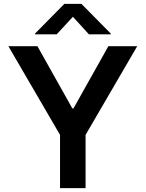

<svg xmlns="http://www.w3.org/2000/svg" viewBox="-20 -965 748 985"><path d="M23 -728 288 -273V0H419V-273L684 -728H536L357 -409H351L172 -728ZM160 -789H271L354 -879L436 -789H548V-793L398 -945H310L160 -793Z"/></svg>

Font: Wafeq Semi Bold
Style: Regular
Weight: 600
Designer: Rasmus Andersson & Azza Alameddine
Foundry: Google & TypeTogether
Version: Version 3.000;January 28, 2025;FontCreator 15.0.0.3014 64-bi